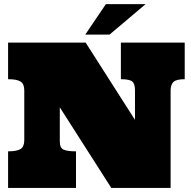

<svg xmlns="http://www.w3.org/2000/svg" viewBox="-20 -930 944 950"><path d="M894 -719.2V-538.1Q851.1 -538.1 837.6 -523.9Q824.2 -509.8 824.2 -482.9V0H530.8L275.9 -398.9V-230Q275.9 -198.2 294.4 -189.7Q313 -181.2 356 -181.2V0H20V-181.2Q63 -181.2 81.5 -192.6Q100.1 -204.1 100.1 -235.8V-482.9Q100.1 -515.1 81.5 -526.6Q63 -538.1 20 -538.1V-719.2H403.8L647.9 -336.9V-482.9Q647.9 -515.1 634.5 -526.6Q621.1 -538.1 578.1 -538.1V-719.2ZM700.7 -909.7 522 -758.8H401.9L503.9 -909.7Z"/></svg>

Font: Ultra
Style: Regular
Weight: 400
Designer: Astigmatic (AOETI)
Foundry: Astigmatic (AOETI)
Version: Version 1.000